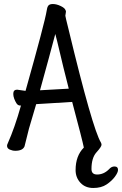

<svg xmlns="http://www.w3.org/2000/svg" viewBox="-20 -737 607 955"><path d="M444 198Q404 198 380 172Q356 146 356 109Q356 38 397 -3Q390 -39 339 -230L160 -219Q151 -186 124 -97L102 -9Q93 13 56 13Q42 13 28.5 7Q15 1 15 -12Q15 -17 19 -25Q53 -101 84 -211Q85 -211 85 -212H81Q69 -212 62 -223Q55 -234 50.5 -246.5Q46 -259 46 -270Q46 -291 65 -291L107 -285Q203 -626 212 -683Q214 -700 220 -708.5Q226 -717 243 -717Q261 -717 282 -707Q303 -697 306 -686Q308 -684 308 -679Q308 -674 306.5 -668.5Q305 -663 305 -659Q305 -655 321 -591Q440 -97 482 -28Q485 -22 485 -17Q485 -7 460 20.5Q435 48 435 104Q435 131 463 131Q496 131 522 105Q534 91 549 91Q567 91 567 108Q567 121 551.5 142Q536 163 510 180.5Q484 198 444 198ZM179 -288 322 -296Q298 -388 265 -529L255 -568Q228 -465 179 -288Z"/></svg>

Font: LXGW WenKai Mono Medium
Style: Regular
Weight: 500
Monospace: yes
Designer: LXGW / Fontworks Inc.
Foundry: LXGW / Fontworks Inc.
Version: Version 1.520; June 14, 2025